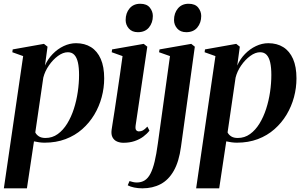

<svg xmlns="http://www.w3.org/2000/svg" viewBox="-34 -747 1611 1020"><path d="M-13.5 253.5 89 -449 31.5 -469.5 33.5 -484.5 199.5 -514 218.5 -499 205 -399Q220 -433.5 246 -460.2Q272 -487 304.2 -502.2Q336.5 -517.5 370 -517.5Q416 -517.5 449.5 -496.5Q483 -475.5 501.2 -434Q519.5 -392.5 519.5 -330.5Q519.5 -280 506.2 -230.8Q493 -181.5 467 -138Q441 -94.5 402.8 -60.8Q364.5 -27 314.2 -8Q264 11 203 11Q189 11 174.5 9Q160 7 146.5 4L109 253.5ZM153.5 -43.5Q159.5 -31 172.8 -22.5Q186 -14 207.5 -14Q244 -14 272.8 -34.8Q301.5 -55.5 323 -90.5Q344.5 -125.5 358.5 -169Q372.5 -212.5 379.2 -259Q386 -305.5 386 -348.5Q386 -388 380 -414.8Q374 -441.5 361 -455.5Q348 -469.5 326.5 -469.5Q301 -469.5 274 -449.8Q247 -430 225.8 -399.2Q204.5 -368.5 196 -334.5Z M621.5 11.5Q604 11.5 588.2 5Q572.5 -1.5 564 -17Q555.5 -32.5 559 -58Q560 -65 564.2 -91.8Q568.5 -118.5 574.8 -159.2Q581 -200 588.2 -248.8Q595.5 -297.5 603 -349.2Q610.5 -401 617 -449L559.5 -469.5L561.5 -484.5L729.5 -514L748.5 -499L686.5 -80.5Q684 -61.5 689.8 -55.2Q695.5 -49 704 -49Q715 -49 725 -54.2Q735 -59.5 749 -74.5L760 -53Q747 -36 727.2 -21.2Q707.5 -6.5 681 2.5Q654.5 11.5 621.5 11.5ZM698.5 -576Q667.5 -576 650.5 -595.5Q633.5 -615 633.5 -640.5Q633.5 -677.5 654.2 -702.2Q675 -727 711 -727Q745.5 -727 761.8 -706.8Q778 -686.5 778 -662Q778 -626.5 757.5 -601.2Q737 -576 698.5 -576Z M927.5 32.5Q917 111.5 889.2 160.2Q861.5 209 819.2 231.2Q777 253.5 722.5 253.5Q699 253.5 678.8 249.2Q658.5 245 644.5 237.5L654 215Q663 218 673 220.2Q683 222.5 692.5 222.5Q717 222.5 734.8 211.2Q752.5 200 765.2 175.5Q778 151 787.5 111.5Q797 72 804.5 16L869 -449L811 -469.5L813.5 -484.5L982 -514L1001 -499ZM955.5 -576Q924.5 -576 907.5 -595.5Q890.5 -615 890.5 -640.5Q890.5 -677.5 911.2 -702.2Q932 -727 968 -727Q1002.5 -727 1018.8 -706.8Q1035 -686.5 1035 -662Q1035 -626.5 1014.5 -601.2Q994 -576 955.5 -576Z M1008 253.5 1110.5 -449 1053 -469.5 1055 -484.5 1221 -514 1240 -499 1226.5 -399Q1241.5 -433.5 1267.5 -460.2Q1293.5 -487 1325.8 -502.2Q1358 -517.5 1391.5 -517.5Q1437.5 -517.5 1471 -496.5Q1504.5 -475.5 1522.8 -434Q1541 -392.5 1541 -330.5Q1541 -280 1527.8 -230.8Q1514.5 -181.5 1488.5 -138Q1462.5 -94.5 1424.2 -60.8Q1386 -27 1335.8 -8Q1285.5 11 1224.5 11Q1210.5 11 1196 9Q1181.5 7 1168 4L1130.5 253.5ZM1175 -43.5Q1181 -31 1194.2 -22.5Q1207.5 -14 1229 -14Q1265.5 -14 1294.2 -34.8Q1323 -55.5 1344.5 -90.5Q1366 -125.5 1380 -169Q1394 -212.5 1400.8 -259Q1407.5 -305.5 1407.5 -348.5Q1407.5 -388 1401.5 -414.8Q1395.5 -441.5 1382.5 -455.5Q1369.5 -469.5 1348 -469.5Q1322.5 -469.5 1295.5 -449.8Q1268.5 -430 1247.2 -399.2Q1226 -368.5 1217.5 -334.5Z"/></svg>

Font: Merriweather 144pt SemiBold
Style: Italic
Weight: 600
Italic angle: -7.8°
Version: Version 2.101